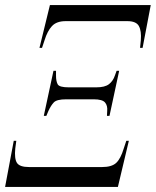

<svg xmlns="http://www.w3.org/2000/svg" viewBox="-52 -734 612 754"><path d="M103 -546 144 -714H540L508 -546H498L501 -576Q504 -612 493.5 -631.5Q483 -651 448 -651H206Q170 -651 152 -631.5Q134 -612 123 -576L113 -546ZM120 -279 158 -456H168V-437Q168 -415 174.5 -403Q181 -391 218 -391H326Q360 -391 376 -403.5Q392 -416 399 -437L406 -456H416L378 -279H368L369 -298Q371 -319 360.5 -331.5Q350 -344 316 -344H208Q171 -344 159.5 -332Q148 -320 138 -298L130 -279ZM-32 0 2 -181H12L8 -151Q4 -111 14.5 -94.5Q25 -78 62 -78H349Q387 -78 404.5 -94.5Q422 -111 434 -151L444 -181H454L411 0Z"/></svg>

Font: Noto Serif Display ExtraCondensed
Style: Italic
Weight: 400
Width: 2
Italic angle: -12°
Designer: Monotype Design Team
Foundry: Monotype Imaging Inc.
Version: Version 2.009